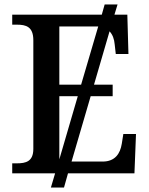

<svg xmlns="http://www.w3.org/2000/svg" viewBox="-20 -780 671 864"><path d="M35 0H228L209 64H268L286 0H585L592 -177H535L528 -133C521 -89 498 -53 442 -53H302L388 -347H487V-399H403L473 -639C487 -624 494 -604 496 -581L501 -537H558L553 -714H495L509 -760H451L438 -714H35V-669H56C97 -669 130 -660 130 -599V-110C130 -53 96 -45 56 -45H35ZM247 -399V-661H415C417 -661 420 -661 422 -661L345 -399ZM247 -347H330L247 -63Z"/></svg>

Font: Noto Serif Medium
Style: Regular
Weight: 500
Designer: Monotype Design Team
Foundry: Monotype Imaging Inc.
Version: Version 2.013